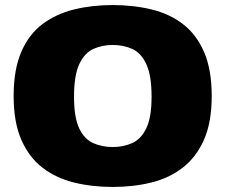

<svg xmlns="http://www.w3.org/2000/svg" viewBox="-20 -730 892 760"><path d="M34 -350Q34 -454 64 -524Q94 -594 148 -634.5Q202 -675 273 -692.5Q344 -710 426 -710Q509 -710 580.5 -692.5Q652 -675 705 -634Q758 -593 788 -523.5Q818 -454 818 -350Q818 -246 787.5 -177Q757 -108 703.5 -66.5Q650 -25 579 -7.5Q508 10 426 10Q344 10 273 -7.5Q202 -25 148.5 -66Q95 -107 64.5 -176.5Q34 -246 34 -350ZM273 -347Q273 -265 293.5 -222Q314 -179 349 -163.5Q384 -148 426 -148Q468 -148 503 -163.5Q538 -179 559 -222Q580 -265 580 -347Q580 -432 559 -476.5Q538 -521 503 -536.5Q468 -552 426 -552Q385 -552 350 -536.5Q315 -521 294 -476.5Q273 -432 273 -347Z"/></svg>

Font: Georama Extended ExtraBold
Style: Regular
Weight: 800
Width: 7
Designer: Jean-Baptiste Levee
Foundry: Production Type
Version: Version 1.000